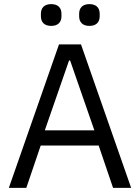

<svg xmlns="http://www.w3.org/2000/svg" viewBox="-20 -914 681 934"><path d="M229 -788C263 -788 279 -807 279 -835V-847C279 -875 263 -894 229 -894C195 -894 179 -875 179 -847V-835C179 -807 195 -788 229 -788ZM415 -788C449 -788 465 -807 465 -835V-847C465 -875 449 -894 415 -894C381 -894 365 -875 365 -847V-835C365 -807 381 -788 415 -788ZM618 0 374 -698H267L23 0H108L178 -206H460L530 0ZM439 -280H198L316 -620H321Z"/></svg>

Font: IBM Plex Devanagari
Style: Regular
Weight: 400
Designer: Mike Abbink, Paul van der Laan, Pieter van Rosmalen, Erin McLaughlin
Foundry: Bold Monday
Version: Version 1.0